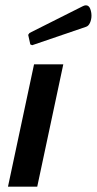

<svg xmlns="http://www.w3.org/2000/svg" viewBox="-20 -702 364 722"><path d="M120 0H10L108 -460H218ZM94 -535 86 -571 91 -578 292 -679Q298 -682 303 -682Q314 -682 319 -669.5Q324 -657 324 -643Q324 -629 318.5 -616.5Q313 -604 303 -601L101 -532Z"/></svg>

Font: Quattrocento Sans
Style: Bold Italic
Weight: 700
Designer: Pablo Impallari
Foundry: Pablo Impallari, Igino Marini, Brenda Gallo
Version: Version 2.000